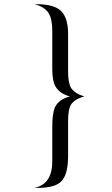

<svg xmlns="http://www.w3.org/2000/svg" viewBox="-20 -731 540 922"><path d="M385 -268Q337 -255 320 -227Q307 -205 307 -148V18Q307 112 271 143Q237 174 145 171Q231 154 231 44V-125Q231 -188 245 -218Q263 -254 316 -268Q267 -281 247 -315Q231 -341 231 -401V-583Q231 -639 214 -667Q194 -699 145 -711Q228 -712 264 -686Q307 -655 307 -568V-385Q307 -334 321 -309Q340 -281 385 -268Z"/></svg>

Font: GFS Didot
Style: Regular
Weight: 400
Designer: Takis Katsoulidis and George D. Matthiopoulos
Foundry: Takis Katsoulidis and George D. Matthiopoulos
Version: Version 1.0